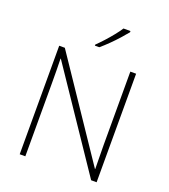

<svg xmlns="http://www.w3.org/2000/svg" viewBox="-167 -1069 1044 1187"><g transform="rotate(20 355.5 -475.0)"><path d="M608 0H572L139 -642H137Q138 -601 138.5 -562.5Q139 -524 139 -481V0H102V-714H139L570 -74H572Q572 -108 571 -151Q570 -194 570 -231V-714H608ZM485 -942Q468 -921 443.5 -893.5Q419 -866 391 -838.5Q363 -811 338 -790H309V-797Q330 -817 355 -844.5Q380 -872 402.5 -900Q425 -928 439 -950H485Z"/></g></svg>

Font: Noto Sans Thai ExtraLight
Style: Regular
Weight: 200
Designer: Monotype Design Team
Foundry: Monotype Imaging Inc.
Version: Version 2.001; ttfautohint (v1.8.4.7-5d5b)